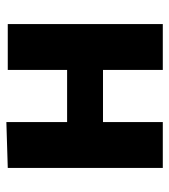

<svg xmlns="http://www.w3.org/2000/svg" viewBox="17 -561 544 618"><g transform="rotate(-90 289.0 -252.0)"><path d="M57.5 0V-499L205 -503.5V-308H373V-499H520.5V0H373V-192.5H205V0Z"/></g></svg>

Font: Heraclito
Style: Bold
Weight: 700
Designer: Kostas Bartsokas (font) & Cristiano Sobral (main changes)
Foundry: Kostas Bartsokas (font) & Cristiano Sobral (main changes)
Version: Version 1.00;July 8, 2020;FontCreator 13.0.0.2655 64-bit